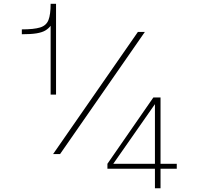

<svg xmlns="http://www.w3.org/2000/svg" viewBox="-20 -820 1059 1022"><path d="M804.7 51.8H583L804.7 -265.6ZM804.7 78.1V182.1H834.5V78.1H920.9V51.8H834.5V-301.3H796.4L551.8 51.8V78.1ZM299.8 0 751 -649.9H713.9L262.7 0ZM249.5 -682.6V-316.4H278.3V-799.8H249.5Q249.5 -742.7 238 -713.4Q226.6 -684.1 193.6 -673.8Q160.6 -663.6 96.2 -663.6V-637.7Q145.5 -637.7 174.8 -642.6Q204.1 -647.5 220.9 -657.5Q237.8 -667.5 249.5 -682.6Z"/></svg>

Font: Estedad-FD-VF Thin
Style: Regular
Weight: 100
Designer: Amin Abedi
Version: Version 5.0